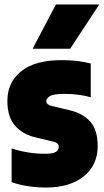

<svg xmlns="http://www.w3.org/2000/svg" viewBox="-20 -828 466 859"><path d="M186 11Q145 11 106.5 5.2Q68 -0.5 32 -13V-164Q64.5 -153 102.8 -146.5Q141 -140 182 -140Q218 -140 230.5 -148.8Q243 -157.5 243 -171Q243 -188.5 220 -194L140 -213Q81.5 -226.5 47.2 -265.8Q13 -305 13 -376Q13 -459.5 74.8 -509.2Q136.5 -559 257 -559Q294 -559 326.2 -555Q358.5 -551 386 -544V-393Q358.5 -400.5 329.8 -404.2Q301 -408 268 -408Q218.5 -408 202.8 -397.5Q187 -387 187 -375Q187 -360 211 -354L291 -335Q350.5 -321 383.8 -284Q417 -247 417 -175Q417 -89 354.5 -39Q292 11 186 11ZM126 -610 230 -808H424L294 -610Z"/></svg>

Font: Encode Sans Condensed Condensed Black
Style: Regular
Weight: 900
Width: 3
Designer: Multiple Designers
Foundry: Impallari Type
Version: Version 3.000; ttfautohint (v1.8.3) -l 8 -r 50 -G 200 -x 14 